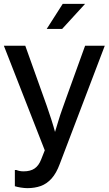

<svg xmlns="http://www.w3.org/2000/svg" viewBox="-25 -800 563 995"><path d="M117 175Q102 175 83 172Q64 169 52 165V81H60Q67 84 76.5 86Q86 88 97 88Q133 88 154.5 73Q176 58 188 27L207 -21L-5 -563H106L200 -300Q206 -284 217 -252.5Q228 -221 240.5 -182.5Q253 -144 263 -106H257Q269 -145 278 -175Q287 -205 297.5 -234Q308 -263 321 -300L416 -563H518L285 49Q267 98 242 125.5Q217 153 186 164Q155 175 117 175ZM217 -650 300 -780H416L297 -650Z"/></svg>

Font: BDO Grotesk
Style: Regular
Weight: 400
Designer: Deni Anggara
Foundry: Lokal Container
Version: Version 2.000